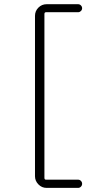

<svg xmlns="http://www.w3.org/2000/svg" viewBox="-20 -790 540 935"><path d="M207 125Q183.6 125 167 107.9Q150.4 90.8 150.4 68.4V-712.9Q150.4 -736.3 167 -752.9Q183.6 -769.5 207 -769.5H360.4Q368.2 -769.5 374 -763.7Q379.9 -757.8 379.9 -750Q379.9 -742.2 374 -736.3Q368.2 -730.5 360.4 -730.5H204.1Q196.3 -730.5 196.3 -721.7V76.2Q196.3 85 204.1 85H360.4Q368.2 85 374 90.8Q379.9 96.7 379.9 105Q379.9 113.3 374 119.1Q368.2 125 360.4 125Z"/></svg>

Font: Rounded-X Mgen+ 1m light
Style: Regular
Weight: 200
Designer: [Source Han Sans]
Ryoko NISHIZUKA  (kana & ideographs); Paul D. Hunt (Latin, Greek & Cyrillic); Wenlong ZHANG  (bopomofo
Version: Version 1.059.20150602